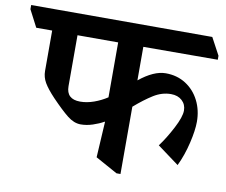

<svg xmlns="http://www.w3.org/2000/svg" viewBox="-122 -760 1064 902"><g transform="rotate(10 410.0 -308.5)"><path d="M509 -561V-401Q578 -457 635 -457Q689 -457 730.5 -430.5Q772 -404 795 -358.5Q818 -313 818 -258Q818 -217 803.5 -155.5Q789 -94 764 -42L661 -118Q691 -158 720 -213.5Q749 -269 749 -299Q749 -328 729 -346.5Q709 -365 676 -365Q633 -365 593 -340Q553 -315 507 -275V46H488L383 -12L393 -183H391Q368 -170 339 -160.5Q310 -151 282 -151Q250 -151 218.5 -176Q187 -201 139 -251Q104 -288 89 -314Q74 -340 74 -369V-562H-2L-44 -643V-663H820L864 -581V-562ZM389 -299V-561H195V-318Q195 -256 261 -256Q293 -256 326.5 -268Q360 -280 389 -299Z"/></g></svg>

Font: Martel ExtraBold
Style: Regular
Weight: 800
Designer: Dan Reynolds
Foundry: Dan Reynolds
Version: Version 1.001; ttfautohint (v1.1) -l 5 -r 5 -G 72 -x 0 -D la